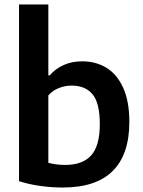

<svg xmlns="http://www.w3.org/2000/svg" viewBox="-20 -828 637 858"><path d="M65 -18.5V-808H196V-491.5H202.5Q227.5 -521 264.5 -537.5Q301.5 -554 347.5 -554Q407 -554 454.5 -525.8Q502 -497.5 530 -436.8Q558 -376 558 -283.5Q558 -137.5 483.5 -63.8Q409 10 260.5 10Q209.5 10 158.8 2.8Q108 -4.5 65 -18.5ZM426 -273Q426 -368 393.5 -406.8Q361 -445.5 300.5 -445.5Q270.5 -445.5 242.8 -434.5Q215 -423.5 196 -401.5V-100.5Q230.5 -91 271.5 -91Q349.5 -91 387.8 -134Q426 -177 426 -273Z"/></svg>

Font: Encode Sans SemiBold
Style: Regular
Weight: 600
Designer: Multiple Designers
Foundry: Impallari Type
Version: Version 2.000